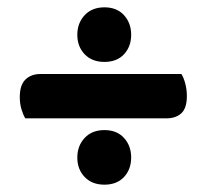

<svg xmlns="http://www.w3.org/2000/svg" viewBox="-20 -553 564 524"><path d="M49 -230Q43 -240 38.5 -255Q34 -270 34 -288Q34 -321 49.5 -336Q65 -351 90 -351H475Q481 -342 485.5 -325.5Q490 -309 490 -291Q490 -258 475 -244Q460 -230 434 -230ZM191 -123Q191 -155 211 -176.5Q231 -198 265 -198Q299 -198 318.5 -176.5Q338 -155 338 -123Q338 -91 318.5 -70Q299 -49 265 -49Q231 -49 211 -70Q191 -91 191 -123ZM191 -458Q191 -490 211 -511.5Q231 -533 265 -533Q299 -533 318.5 -511.5Q338 -490 338 -458Q338 -426 318.5 -405Q299 -384 265 -384Q231 -384 211 -405Q191 -426 191 -458Z"/></svg>

Font: Baloo Tammudu 2
Style: Bold
Weight: 700
Designer: Maithili Shingre, Omkar Shende and Ek Type
Foundry: Ek Type
Version: Version 1.640;hotconv 1.0.111;makeotfexe 2.5.65597; ttfautoh